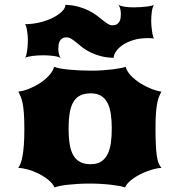

<svg xmlns="http://www.w3.org/2000/svg" viewBox="-20 -822 790 847"><path d="M60.5 -81.1Q65.9 -88.9 70.8 -101.1Q75.7 -113.3 79.3 -133.1Q83 -152.8 85.2 -181.9Q87.4 -210.9 87.4 -252.9Q87.4 -296.9 85.2 -324.2Q83 -351.6 79.3 -368.9Q75.7 -386.2 70.8 -397Q65.9 -407.7 61 -418Q80.6 -419.9 105.5 -429.4Q130.4 -439 153.6 -453.6Q176.8 -468.3 194.8 -487.3Q212.9 -506.3 218.8 -527.3Q227.5 -523.4 244.1 -520.3Q260.7 -517.1 282.7 -514.9Q304.7 -512.7 330.6 -511.5Q356.4 -510.3 384.3 -510.3Q409.7 -510.3 433.6 -512Q457.5 -513.7 477.5 -516.1Q497.6 -518.6 512.2 -521.5Q526.9 -524.4 534.2 -527.3Q540 -506.3 558.6 -487.3Q577.1 -468.3 600.8 -453.6Q624.5 -439 649.2 -429.4Q673.8 -419.9 691.9 -418Q687 -408.2 682.4 -397.7Q677.7 -387.2 674.1 -369.9Q670.4 -352.5 668.2 -325.4Q666 -298.3 666 -255.4Q666 -212.9 667.5 -183.3Q668.9 -153.8 671.9 -133.8Q674.8 -113.8 679.9 -101.6Q685.1 -89.4 692.4 -81.1Q680.2 -81.1 664.6 -77.4Q648.9 -73.7 632.1 -67.6Q615.2 -61.5 598.9 -53.2Q582.5 -44.9 568.8 -35.4Q555.2 -25.9 545.4 -15.6Q535.6 -5.4 532.2 4.9Q522.9 1.5 507.3 -1.5Q491.7 -4.4 471.2 -6.8Q450.7 -9.3 426.3 -10.7Q401.9 -12.2 375 -12.2Q348.6 -12.2 324.5 -10.7Q300.3 -9.3 280 -7.1Q259.8 -4.9 244.4 -1.7Q229 1.5 220.7 4.9Q212.4 -13.2 192.9 -28.8Q173.3 -44.4 149.9 -56.2Q126.5 -67.9 102.3 -74.5Q78.1 -81.1 60.5 -81.1ZM282.7 -254.9Q282.7 -213.4 287.8 -183.6Q293 -153.8 304.7 -134.8Q316.4 -115.7 335 -106.7Q353.5 -97.7 380.4 -97.7Q408.7 -97.7 426.8 -109.6Q444.8 -121.6 455.1 -142.6Q465.3 -163.6 469.2 -192.4Q473.1 -221.2 473.1 -254.9Q473.1 -288.6 469.2 -317.1Q465.3 -345.7 455.1 -366.5Q444.8 -387.2 426.8 -398.7Q408.7 -410.2 380.4 -410.2Q353.5 -410.2 335 -401.4Q316.4 -392.6 304.7 -373.8Q293 -355 287.8 -325.7Q282.7 -296.4 282.7 -254.9ZM90.8 -566.9Q94.2 -571.8 96.4 -580.8Q98.6 -589.8 100.1 -601.1Q101.6 -612.3 102.3 -624.5Q103 -636.7 103 -647.9Q103 -657.2 101.8 -668.5Q100.6 -679.7 98.9 -689.9Q97.2 -700.2 94.7 -707.3Q92.3 -714.4 89.4 -715.3Q124 -715.3 156.5 -723.4Q189 -731.4 213.9 -744.1Q238.8 -756.8 253.7 -771.7Q268.6 -786.6 268.6 -800.8Q302.2 -799.3 327.6 -792Q353 -784.7 372.8 -774.7Q392.6 -764.6 407.2 -753.4Q421.9 -742.2 433.6 -732.7Q445.3 -723.1 455.6 -716.8Q465.8 -710.4 476.1 -710.4Q488.3 -710.4 495.6 -715.1Q502.9 -719.7 506.8 -726.8Q510.7 -733.9 512 -742.9Q513.2 -752 513.2 -760.7Q513.2 -772.5 510.3 -783.4Q507.3 -794.4 502.4 -802.2Q505.9 -798.3 513.7 -795.9Q521.5 -793.5 531.2 -792Q541 -790.5 552 -790Q563 -789.6 572.8 -789.6Q585 -789.6 599.1 -790.5Q613.3 -791.5 626 -793Q638.7 -794.4 647.9 -796.6Q657.2 -798.8 659.7 -801.3Q656.2 -796.9 653.8 -789.3Q651.4 -781.7 649.9 -771.7Q648.4 -761.7 647.7 -750.5Q647 -739.3 647 -727.5Q647 -718.3 648.2 -705.8Q649.4 -693.4 651.1 -681.6Q652.8 -669.9 655.3 -661.6Q657.7 -653.3 660.6 -652.3Q646 -653.8 631.8 -653.8Q595.7 -653.8 567.6 -645Q539.6 -636.2 520.5 -623Q501.5 -609.9 491.5 -594.7Q481.4 -579.6 481.4 -566.9Q447.8 -567.9 422.4 -575Q397 -582 377.2 -592Q357.4 -602.1 342.8 -613.5Q328.1 -625 316.4 -634.8Q304.7 -644.5 294.4 -650.9Q284.2 -657.2 273.9 -657.2Q261.7 -657.2 254.6 -652.6Q247.6 -647.9 243.7 -640.9Q239.7 -633.8 238.5 -624.8Q237.3 -615.7 237.3 -606.9Q237.3 -595.2 240 -584.2Q242.7 -573.2 247.6 -565.4Q244.1 -568.8 235.6 -571.3Q227.1 -573.7 216.3 -575.2Q205.6 -576.7 193.8 -577.4Q182.1 -578.1 172.4 -578.1Q160.6 -578.1 147.7 -577.4Q134.8 -576.7 123.3 -575.2Q111.8 -573.7 103 -571.5Q94.2 -569.3 90.8 -566.9Z"/></svg>

Font: Arbutus
Style: Regular
Weight: 400
Designer: Karolina Lach
Foundry: Sorkin Type Co.
Version: Version 1.003